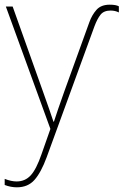

<svg xmlns="http://www.w3.org/2000/svg" viewBox="-25 -556 527 819"><path d="M443 -536Q406 -536 386.5 -514Q367 -492 356 -461L250 -168Q234 -123 223 -91Q212 -59 205 -37H203Q190 -77 156 -172L29 -528H0L190 -6L152 102Q130 166 106 192Q82 218 46 218Q23 218 -5 207V233Q21 243 47 243Q94 243 122 211.5Q150 180 174 115L378 -444Q390 -476 404 -493.5Q418 -511 447 -511Q466 -511 482 -503V-529Q470 -536 443 -536Z"/></svg>

Font: Noto Sans Display Thin
Style: Regular
Weight: 250
Designer: Monotype Design Team
Foundry: Monotype Imaging Inc.
Version: Version 1.900